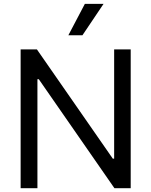

<svg xmlns="http://www.w3.org/2000/svg" viewBox="-20 -986 793 1006"><path d="M664.8 -727.3H578.1V-154.8H571L173.3 -727.3H88.1V0H176.1V-571H183.2L579.5 0H664.8ZM338.1 -801.1H411.9L522.7 -965.9H424.7Z"/></svg>

Font: Karasuma Gothic
Style: Regular
Weight: 400
Designer: Rasmus Andersson, Ryoko Nishizuka
Foundry: Genbu
Version: Version 1.00